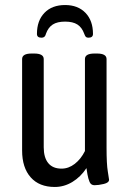

<svg xmlns="http://www.w3.org/2000/svg" viewBox="-20 -737 522 764"><path d="M68 -138V-502Q68 -524 106 -524H116Q154 -524 154 -502V-151Q154 -110 172 -88Q190 -66 225 -66Q253 -66 277.5 -85Q302 -104 318 -136V-502Q318 -524 356 -524H366Q404 -524 404 -502V-149Q404 -84 409 -54.5Q414 -25 414 -22Q414 -10 393 -5Q372 0 356 0Q342 0 336.5 -13Q331 -26 328 -43Q325 -60 324 -68Q301 -33 268 -13Q235 7 198 7Q136 7 102 -31.5Q68 -70 68 -138ZM350 -602Q350 -587 332 -587Q325 -587 322 -590Q319 -593 317.5 -597Q316 -601 315 -603Q306 -628 288 -639.5Q270 -651 239 -651Q208 -651 190 -639.5Q172 -628 163 -603Q163 -602 161 -597Q159 -592 155 -589.5Q151 -587 145 -587Q127 -587 127 -602Q127 -655 157 -686Q187 -717 239 -717Q290 -717 320 -686Q350 -655 350 -602Z"/></svg>

Font: Asap Condensed
Style: Regular
Weight: 400
Designer: Pablo Cosgaya
Foundry: Omnibus-Type
Version: Version 1.010; ttfautohint (v1.8)